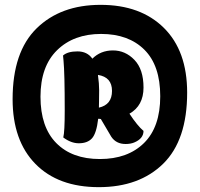

<svg xmlns="http://www.w3.org/2000/svg" viewBox="-20 -756 823 792"><path d="M32 -347Q32 -542 131 -639Q230 -736 395 -736Q560 -736 656 -641Q752 -546 752 -374Q752 -178 653.5 -81Q555 16 387.5 16Q220 16 126 -80Q32 -176 32 -347ZM147 -357Q147 -232 212 -166Q277 -100 392 -100Q507 -100 574 -166Q641 -232 641 -359Q641 -486 575.5 -551Q510 -616 397 -616Q284 -616 215.5 -549Q147 -482 147 -357ZM240 -527Q259 -544 299.5 -544Q340 -544 361 -514Q395 -548 446 -548Q497 -548 534.5 -509Q572 -470 572 -395Q572 -320 514 -287Q547 -237 572 -216Q572 -184 533 -168Q518 -162 498 -162Q459 -162 439 -192L396 -265Q392 -266 385 -266Q378 -206 359.5 -185.5Q341 -165 305 -165Q273 -165 241 -189Q247 -212 247 -300Q247 -454 242 -506ZM388 -312Q442 -324 442 -381Q442 -438 384 -447Q389 -410 389 -383.5Q389 -357 388.5 -338.5Q388 -320 388 -312Z"/></svg>

Font: Chela One Cyrilic
Style: Regular
Weight: 400
Designer: Miguel Hernandez
Foundry: LatinoType
Version: Version 1.001